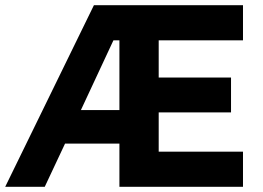

<svg xmlns="http://www.w3.org/2000/svg" viewBox="-21 -718 1009 738"><path d="M438 0V-166H229L151 0H-1L340 -698H913V-563H589V-420H867V-286H589V-135H913V0ZM438 -563H415L290 -295H438Z"/></svg>

Font: IBM Plex Sans
Style: Regular
Weight: 400
Designer: Mike Abbink, Paul van der Laan, Pieter van Rosmalen
Foundry: Bold Monday
Version: Version 3.201